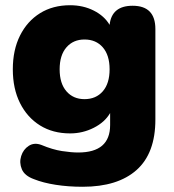

<svg xmlns="http://www.w3.org/2000/svg" viewBox="-20 -523 666 734"><path d="M303 -144Q347 -144 373 -174Q399 -204 399 -258Q399 -312 373 -342Q347 -372 303 -372Q260 -372 234 -342Q208 -312 208 -258Q208 -204 234 -174Q260 -144 303 -144ZM296 191Q241 191 193 183.5Q145 176 110 162Q74 149 63.5 124Q53 99 61 73.5Q69 48 90 34.5Q111 21 138 31Q181 49 217 54.5Q253 60 279 60Q401 60 401 -45V-91Q381 -56 338.5 -34.5Q296 -13 248 -13Q182 -13 133 -43.5Q84 -74 56.5 -129Q29 -184 29 -258Q29 -332 56.5 -387Q84 -442 133 -472.5Q182 -503 248 -503Q298 -503 338.5 -482.5Q379 -462 399 -428Q407 -501 487 -501Q574 -501 574 -412V-66Q574 63 502 127Q430 191 296 191Z"/></svg>

Font: Chiron GoRound TC H
Style: Regular
Weight: 900
Designer: Ryoko NISHIZUKA 西塚涼子 (kana, bopomofo & ideographs); Paul D. Hunt (Latin, Greek & Cyrillic); Sandoll Communications 산돌커뮤니
Foundry: Adobe
Version: Version 1.000;hotconv 1.1.1;makeotfexe 2.6.0